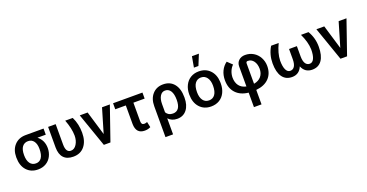

<svg xmlns="http://www.w3.org/2000/svg" viewBox="-39 -1686 5391 2822"><g transform="rotate(-20 2656.5 -274.5)"><path d="M561.5 -432.6H431.2Q522 -361.3 522 -238.8Q522 -169.4 492.2 -111.8Q462.4 -54.2 408.2 -22.2Q354 9.8 283.2 9.8Q172.9 9.8 106.4 -63.5Q40 -136.7 40 -263.2V-269Q40 -385.3 105.5 -456.3Q170.9 -527.3 279.8 -528.3H561.5ZM158.7 -258.8Q158.7 -176.3 191.2 -130.6Q223.6 -85 283.2 -85Q340.3 -85 371.8 -130.9Q403.3 -176.8 403.3 -269Q403.3 -345.2 371.3 -388.9Q339.4 -432.6 282.2 -432.6Q224.6 -432.6 191.7 -389.6Q158.7 -346.7 158.7 -258.8Z M751 -528.3V-210.9Q751 -84.5 829.6 -84.5Q884.8 -84.5 920.2 -141.4Q955.6 -198.2 955.6 -276.4Q954.1 -389.2 900.4 -528.3H1018.1Q1074.2 -416 1074.2 -276.4Q1074.2 -145.5 1010.7 -67.6Q947.3 10.3 834.5 10.3Q735.4 10.3 684.3 -44.9Q633.3 -100.1 632.8 -205.6V-528.3Z M1127.9 0ZM1364.3 -150.4 1476.1 -528.3H1598.6L1415.5 0H1312.5L1127.9 -528.3H1251Z M2108.4 -434.1H1932.6V-145Q1932.6 -116.2 1943.1 -101.8Q1953.6 -87.4 1978.5 -87.4Q1997.6 -87.4 2024.4 -98.1L2043 -11.7Q2003.9 9.8 1951.2 9.8Q1816.4 9.8 1814 -143.1V-434.1H1648.9V-528.3H2108.4Z M2432.1 -538.1Q2541.5 -538.1 2602.8 -462.6Q2664.1 -387.2 2664.1 -253.9V-246.6Q2664.1 -128.4 2609.4 -59.3Q2554.7 9.8 2460.4 9.8Q2373 9.8 2321.3 -48.3V203.1H2202.6V-278.8Q2202.6 -397 2265.9 -467.5Q2329.1 -538.1 2432.1 -538.1ZM2321.3 -142.1Q2354 -85 2426.8 -85Q2484.4 -85 2514.9 -127.2Q2545.4 -169.4 2545.4 -256.8Q2545.4 -346.7 2515.1 -394.8Q2484.9 -442.9 2429.2 -442.9Q2379.4 -442.9 2350.3 -395.8Q2321.3 -348.6 2321.3 -270.5Z M2745.1 0ZM2745.1 -269Q2745.1 -346.7 2775.9 -408.9Q2806.6 -471.2 2862.3 -504.6Q2918 -538.1 2990.2 -538.1Q3097.2 -538.1 3163.8 -469.2Q3230.5 -400.4 3235.8 -286.6L3236.3 -258.8Q3236.3 -180.7 3206.3 -119.1Q3176.3 -57.6 3120.4 -23.9Q3064.5 9.8 2991.2 9.8Q2879.4 9.8 2812.3 -64.7Q2745.1 -139.2 2745.1 -263.2ZM2863.8 -258.8Q2863.8 -177.2 2897.5 -131.1Q2931.2 -85 2991.2 -85Q3051.3 -85 3084.7 -131.8Q3118.2 -178.7 3118.2 -269Q3118.2 -349.1 3083.7 -396Q3049.3 -442.9 2990.2 -442.9Q2932.1 -442.9 2897.9 -396.7Q2863.8 -350.6 2863.8 -258.8ZM2974.6 -781.7H3083.5L3015.1 -613.8H2944.8Z M3575.2 6.8Q3448.2 -6.8 3378.7 -82.8Q3309.1 -158.7 3309.1 -283.2Q3309.1 -363.3 3339.8 -427Q3370.6 -490.7 3426.8 -531.2L3501 -460Q3465.8 -425.8 3447.3 -379.9Q3428.7 -334 3427.7 -283.2Q3427.7 -204.6 3465.3 -154.5Q3502.9 -104.5 3575.2 -89.8V-402.3Q3575.2 -460.4 3613.8 -496.1Q3652.3 -531.7 3712.9 -531.7Q3784.7 -531.7 3842.3 -497.3Q3899.9 -462.9 3932.9 -401.6Q3965.8 -340.3 3965.8 -269Q3965.8 -150.4 3895 -77.9Q3824.2 -5.4 3693.8 7.3V233.4H3575.2ZM3693.8 -88.9Q3766.6 -101.1 3806.9 -148.2Q3847.2 -195.3 3847.2 -269Q3846.2 -342.8 3811.8 -389.4Q3777.3 -436 3720.7 -436Q3693.8 -436 3693.8 -405.8Z M4239.3 -528.3Q4173.8 -392.1 4170.4 -276.4Q4170.4 -184.1 4194.1 -134.5Q4217.8 -85 4260.7 -85Q4305.2 -85 4328.6 -123.3Q4352.1 -161.6 4352.1 -233.9V-393.1H4474.6V-228.5Q4475.6 -159.2 4498.8 -122.1Q4522 -85 4565.9 -85Q4608.9 -85 4632.6 -134.5Q4656.2 -184.1 4656.2 -276.4Q4652.8 -393.1 4587.9 -528.3H4705.6Q4774.4 -415 4774.4 -276.4Q4774.4 -137.7 4722.4 -64Q4670.4 9.8 4571.3 9.8Q4458 9.8 4413.1 -98.6Q4368.2 9.8 4255.9 9.8Q4156.7 9.8 4104.5 -64Q4052.2 -137.7 4052.2 -276.4Q4052.2 -415 4121.1 -528.3Z M4829.1 0ZM5065.4 -150.4 5177.2 -528.3H5299.8L5116.7 0H5013.7L4829.1 -528.3H4952.1Z"/></g></svg>

Font: Roboto Medium
Style: Regular
Weight: 500
Designer: Google
Version: Version 2.134; 2016; ttfautohint (v1.6)